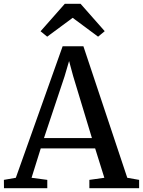

<svg xmlns="http://www.w3.org/2000/svg" viewBox="-34 -993 754 1013"><path d="M49.5 -55 296.5 -749H406L637.5 -55L700 -44V0H437.5V-44L516.5 -55L468 -210H181L132.5 -55L215.5 -44V0H-13L-13.5 -44ZM451 -264.5 352 -591.5 330.5 -671 306.5 -589.5 198 -264.5ZM308 -973H391L518.5 -828.5L483.5 -799.5L349.5 -899L215 -799.5L180 -828Z"/></svg>

Font: Merriweather Text
Style: Regular
Weight: 400
Designer: Eben Sorkin
Foundry: Eben Sorkin
Version: Version 2.100; ttfautohint (v1.7.19-72a1) -l 8 -r 50 -G 200 